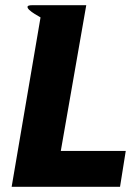

<svg xmlns="http://www.w3.org/2000/svg" viewBox="-20 -720 517 739"><path d="M464 -139 442 -1H25V-2L136 -653Q127 -658 114 -666Q101 -674 93 -681.5Q85 -689 86 -694.5Q87 -700 105 -700H312L214 -139Z"/></svg>

Font: Relentless
Style: Condensed Bold Italic
Weight: 700
Width: 3
Italic angle: -7°
Designer: Sparks studio
Foundry: Sparks Studio
Version: Version 1.101